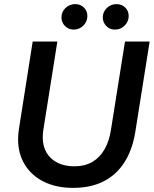

<svg xmlns="http://www.w3.org/2000/svg" viewBox="-20 -902 748 934"><path d="M335 12Q255 12 194.5 -17.5Q134 -47 101 -100.5Q68 -154 68 -224Q68 -236 69 -248.5Q70 -261 72 -274L139 -700H259L190 -265Q189 -257 188.5 -249Q188 -241 188 -233Q188 -190 207 -158.5Q226 -127 260.5 -110Q295 -93 341 -93Q393 -93 429.5 -114.5Q466 -136 489 -176.5Q512 -217 520 -272L588 -700H708L638 -259Q624 -173 585 -112Q546 -51 483.5 -19.5Q421 12 335 12ZM539 -758Q514 -758 497 -775.5Q480 -793 480 -817Q480 -844 499.5 -863Q519 -882 547 -882Q572 -882 589 -865.5Q606 -849 606 -824Q606 -797 586.5 -777.5Q567 -758 539 -758ZM338 -758Q313 -758 296 -775.5Q279 -793 279 -817Q279 -844 298.5 -863Q318 -882 346 -882Q371 -882 388 -865.5Q405 -849 405 -824Q405 -797 385.5 -777.5Q366 -758 338 -758Z"/></svg>

Font: MuseoModerno Thin Medium
Style: Italic
Weight: 500
Italic angle: -9°
Version: Version 1.003